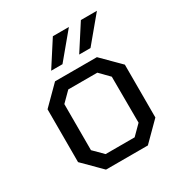

<svg xmlns="http://www.w3.org/2000/svg" viewBox="-170 -857 937 985"><g transform="rotate(-30 299.0 -364.5)"><path d="M185 -580 281 -729H376L252 -580ZM351 -580 447 -729H542L418 -580ZM175 0 70 -105V-418L175 -523H423L528 -418V-105L423 0ZM213 -70H385L440 -125L439 -398L385 -453H213L158 -398V-125Z"/></g></svg>

Font: Tomorrow
Style: Regular
Weight: 400
Designer: Tony de Marco, Monica Rizzolli
Foundry: Just in Type
Version: Version 2.002